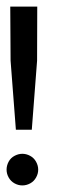

<svg xmlns="http://www.w3.org/2000/svg" viewBox="-20 -564 197 584"><path d="M11.2 -543.9H93.3L92.8 -379.4L76.7 -169.4H28.3L12.2 -379.4ZM47.9 -96.2Q60.1 -96.2 71.5 -90.1Q83 -84 89.6 -72.3Q96.2 -60.5 96.2 -47.9Q96.2 -35.6 89.8 -24.2Q83.5 -12.7 72 -6.3Q60.5 0 47.9 0Q35.6 0 24.2 -6.3Q12.7 -12.7 6.3 -24.2Q0 -35.6 0 -47.9Q0 -60.5 6.3 -72.3Q12.7 -84 24.4 -90.1Q36.1 -96.2 47.9 -96.2Z"/></svg>

Font: Gasq
Style: Regular
Weight: 400
Designer: Husham Jawad
Version: Version 1.00;December 29, 2020;FontCreator 13.0.0.2683 32-bi